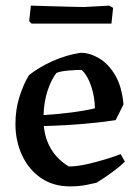

<svg xmlns="http://www.w3.org/2000/svg" viewBox="-20 -652 499 684"><path d="M229 12Q170 12 126.5 -17.5Q83 -47 59 -98Q35 -149 35 -211Q35 -261 49 -306Q63 -351 83 -384Q118 -412 166.5 -434Q215 -456 267 -464Q299 -464 332 -445Q365 -426 389.5 -385.5Q414 -345 420 -280L392 -224Q348 -217 280.5 -211Q213 -205 136 -203Q146 -107 225 -59Q253 -59 287 -66.5Q321 -74 354 -84Q387 -94 410 -103L425 -76Q405 -57 379 -38Q353 -19 324 -1Q312 2 286.5 7Q261 12 229 12ZM135 -242Q245 -249 318 -266Q318 -304 305.5 -343Q293 -382 271 -403Q250 -403 222 -400.5Q194 -398 181 -392Q163 -369 150 -330.5Q137 -292 135 -242ZM92 -568 84 -577 90 -632Q118 -631 156.5 -630Q195 -629 230 -628Q265 -627 280 -627L369 -632L383 -624L377 -568Z"/></svg>

Font: Labrada Medium
Style: Regular
Weight: 500
Designer: Mercedes Jáuregui
Foundry: Omnibus-Type Team
Version: Version 1.000; ttfautohint (v1.8.4.7-5d5b)